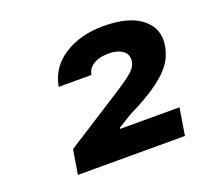

<svg xmlns="http://www.w3.org/2000/svg" viewBox="-81 -940 639 599"><g transform="rotate(-20 238.5 -640.5)"><path d="M82.5 -435.3 95.7 -516.2 290.8 -641Q313.5 -655.8 328.4 -666.9Q343.4 -678.1 351.6 -688.2Q359.7 -698.4 361.7 -710.2Q365.5 -733.1 348.2 -745.8Q330.8 -758.6 301.6 -758.6Q272.2 -758.6 252.3 -747.2Q232.3 -735.7 228.7 -713.9H120.2Q130.6 -774.8 184.4 -809.7Q238.3 -844.6 315.7 -844.6Q399.7 -844.6 442.2 -810.5Q484.7 -776.5 475.7 -721.2Q472.7 -704.3 465.3 -686.4Q457.8 -668.4 439.9 -648.6Q421.9 -628.7 388.5 -606Q355.1 -583.2 300.4 -556.3L256.2 -529L255.4 -525.1H452.5L437.8 -435.3Z"/></g></svg>

Font: Adwaita Sans
Style: Italic
Weight: 400
Italic angle: -9.39999°
Designer: Rasmus Andersson
Foundry: rsms
Version: Version 4.001;git-9221beed3